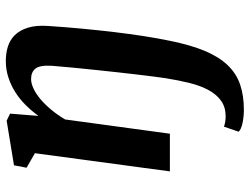

<svg xmlns="http://www.w3.org/2000/svg" viewBox="-120 -488 863 664"><g transform="rotate(-90 312.0 -155.5)"><path d="M114.7 -466.8 64.5 -495.6 72.8 -539.1 227.1 -564.5 251.5 -552.7 243.7 -454.6Q260.3 -477.5 280.5 -498Q300.8 -518.6 324.7 -533.9Q348.6 -549.3 376 -558.3Q403.3 -567.4 433.6 -567.4Q460 -567.4 483.2 -560.3Q506.3 -553.2 523.2 -536.1Q540 -519 548.8 -490.7Q557.6 -462.4 554.7 -420.4Q550.8 -361.3 545.4 -304.2Q540 -247.1 533.7 -193.6Q527.3 -140.1 519.8 -91.3Q512.2 -42.5 503.4 0Q488.8 72.3 468.3 121.1Q447.8 169.9 418.9 200Q390.1 230 352.1 242.9Q314 255.9 265.1 255.9Q252.4 255.9 240.7 254.6Q229 253.4 218.8 251.2Q208.5 249 200.7 245.6Q192.9 242.2 189 237.8L206.5 187Q210 188.5 215.1 189.7Q220.2 190.9 225.3 191.7Q230.5 192.4 235.1 192.6Q239.7 192.9 241.7 192.9Q273.4 192.9 295.4 177.5Q317.4 162.1 332.5 134.5Q347.7 106.9 357.2 69.1Q366.7 31.2 374 -14.2Q376.5 -30.3 379.6 -55.2Q382.8 -80.1 386.5 -111.6Q390.1 -143.1 394.3 -179.2Q398.4 -215.3 402.3 -253.9Q406.2 -292.5 410.2 -331.5Q414.1 -370.6 417 -408.2Q419.4 -449.2 407.5 -464.6Q395.5 -480 371.1 -480Q356.4 -480 338.9 -471.9Q321.3 -463.9 302.7 -448.5Q284.2 -433.1 265.9 -411.4Q247.6 -389.6 231.4 -362.3L182.1 0H51.8Z"/></g></svg>

Font: Merriweather Bold
Style: Italic
Weight: 700
Italic angle: -7°
Designer: Eben Sorkin ( eben@eyebytes.com )
Foundry: Eben Sorkin ( eben@eyebytes.com )
Version: Version 1.5; ttfautohint (v0.97) -l 13 -r 13 -G 200 -x 24 -f